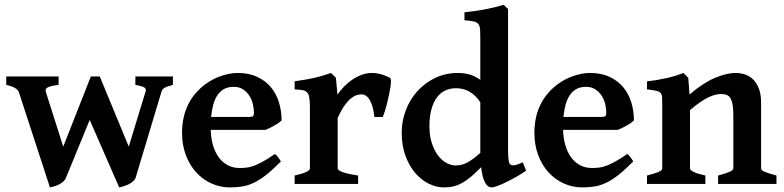

<svg xmlns="http://www.w3.org/2000/svg" viewBox="-20 -777 3311 811"><path d="M710.4 -418.5Q696.8 -415 688.2 -411.9Q679.7 -408.7 674.3 -405.5Q668.9 -402.3 666.3 -398.2Q663.6 -394 661.6 -388.2L553.7 -28.8Q550.8 -18.1 541.7 -10.5Q532.7 -2.9 521.7 2.2Q510.7 7.3 500.2 10.3Q489.7 13.2 483.4 14.6L358.9 -270.5L259.8 -28.8Q255.9 -17.6 247.1 -10Q238.3 -2.4 228 2.7Q217.8 7.8 207.5 10.5Q197.3 13.2 190.9 14.6L59.6 -388.2Q56.6 -397 43.7 -405Q30.8 -413.1 6.3 -418.5V-454.1H227.5V-418.5Q206.5 -416 194.8 -412.8Q183.1 -409.7 178 -405.5Q172.9 -401.4 172.6 -397Q172.4 -392.6 173.8 -388.2L247.1 -157.7L363.8 -454.1H401.4L523.9 -157.7L594.2 -388.2Q596.2 -393.6 595.9 -397.9Q595.7 -402.3 591.6 -406Q587.4 -409.7 577.9 -412.6Q568.4 -415.5 551.8 -418.5V-454.1H710.4Z M966.8 -410.2Q943.8 -410.2 927.2 -401.4Q910.6 -392.6 899.2 -376Q887.7 -359.4 881.1 -335.9Q874.5 -312.5 871.6 -283.2H1034.2Q1045.4 -283.2 1049.1 -286.9Q1052.7 -290.5 1052.7 -300.8Q1052.7 -315.4 1048.8 -334.2Q1044.9 -353 1034.9 -369.9Q1024.9 -386.7 1008.3 -398.4Q991.7 -410.2 966.8 -410.2ZM1169.4 -268.6Q1165 -263.7 1156.7 -257.8Q1148.4 -252 1138.7 -246.6Q1128.9 -241.2 1118.9 -236.3Q1108.9 -231.4 1101.1 -228.5H870.1Q871.1 -193.4 879.6 -163.8Q888.2 -134.3 903.8 -112.8Q919.4 -91.3 941.7 -79.3Q963.9 -67.4 992.7 -67.4Q1007.8 -67.4 1022.2 -69.1Q1036.6 -70.8 1053.5 -77.1Q1070.3 -83.5 1091.3 -95Q1112.3 -106.4 1141.1 -126.5Q1144 -125 1148.2 -120.6Q1152.3 -116.2 1156 -111.1Q1159.7 -106 1162.6 -101.6Q1165.5 -97.2 1166.5 -95.2Q1132.8 -61 1106 -39.6Q1079.1 -18.1 1054.4 -6.1Q1029.8 5.9 1005.4 10.3Q981 14.6 951.7 14.6Q910.2 14.6 873.3 -2Q836.4 -18.6 808.8 -48.8Q781.2 -79.1 765.1 -121.6Q749 -164.1 749 -215.8Q749 -282.2 774.2 -334.2Q799.3 -386.2 849.6 -422.9Q862.3 -432.1 878.2 -440.7Q894 -449.2 911.4 -455.3Q928.7 -461.4 947.3 -465.1Q965.8 -468.8 984.4 -468.8Q1032.2 -468.8 1067.1 -452.1Q1102.1 -435.5 1124.8 -408Q1147.5 -380.4 1158.4 -344.2Q1169.4 -308.1 1169.4 -268.6Z M1628.4 -447.3Q1631.3 -445.3 1631.3 -434.8Q1631.3 -424.3 1629.2 -409.2Q1627 -394 1623 -375.5Q1619.1 -356.9 1614.7 -339.4Q1610.4 -321.8 1605.5 -306.6Q1600.6 -291.5 1596.7 -282.7H1561Q1559.6 -302.2 1555.2 -319.8Q1550.8 -337.4 1544.2 -350.3Q1537.6 -363.3 1528.1 -370.8Q1518.6 -378.4 1506.8 -378.4Q1497.1 -378.4 1485.6 -374.8Q1474.1 -371.1 1461.4 -360.6Q1448.7 -350.1 1434.8 -330.6Q1420.9 -311 1406.2 -278.8V-65.4Q1406.2 -58.1 1426.5 -50.3Q1446.8 -42.5 1492.7 -35.6V0H1224.6V-35.6Q1289.1 -50.3 1289.1 -65.4V-324.2Q1289.1 -340.3 1288.1 -351.3Q1287.1 -362.3 1285.6 -369.1Q1284.2 -376 1282 -379.9Q1279.8 -383.8 1277.8 -386.2Q1274.4 -389.6 1270.8 -391.8Q1267.1 -394 1261.5 -395.5Q1255.9 -397 1247.1 -397.7Q1238.3 -398.4 1224.6 -399.4V-433.6Q1251.5 -437.5 1271.2 -440.9Q1291 -444.3 1308.1 -448.2Q1325.2 -452.1 1341.6 -457Q1357.9 -461.9 1378.4 -468.8L1398.9 -448.2L1405.3 -377.4Q1418.5 -396.5 1435.1 -413.1Q1451.7 -429.7 1470.5 -442.1Q1489.3 -454.6 1509.8 -461.7Q1530.3 -468.8 1551.3 -468.8Q1569.8 -468.8 1590.1 -463.1Q1610.4 -457.5 1628.4 -447.3Z M2202.1 -55.7Q2179.7 -40.5 2156.7 -27.8Q2133.8 -15.1 2114 -5.6Q2094.2 3.9 2079.1 9.3Q2064 14.6 2057.1 14.6Q2022 14.6 2012.2 -70.8Q1989.7 -47.9 1970.9 -31.7Q1952.1 -15.6 1934.1 -5.4Q1916 4.9 1897 9.8Q1877.9 14.6 1855.5 14.6Q1822.8 14.6 1790.8 -1.2Q1758.8 -17.1 1733.4 -46.9Q1708 -76.7 1692.4 -119.6Q1676.8 -162.6 1676.8 -216.8Q1676.8 -265.6 1694.1 -311.3Q1711.4 -356.9 1742.9 -391.8Q1774.4 -426.8 1818.1 -447.8Q1861.8 -468.8 1914.1 -468.8Q1937 -468.8 1959.7 -463.4Q1982.4 -458 2008.8 -439.9V-607.4Q2008.8 -634.3 2008.1 -650.1Q2007.3 -666 2001.2 -674.6Q1995.1 -683.1 1981.4 -686.3Q1967.8 -689.5 1941.9 -691.4V-725.1Q1995.6 -730.5 2038.8 -739.5Q2082 -748.5 2107.4 -756.8L2126 -738.8V-146Q2126 -128.9 2126.7 -117.2Q2127.4 -105.5 2128.7 -98.1Q2129.9 -90.8 2132.1 -86.9Q2134.3 -83 2137.2 -81.1Q2140.1 -79.6 2143.6 -78.9Q2147 -78.1 2152.6 -78.9Q2158.2 -79.6 2166.7 -82.5Q2175.3 -85.4 2188.5 -91.3ZM2008.8 -131.3V-344.7Q1991.2 -373 1965.1 -388.7Q1939 -404.3 1906.2 -404.3Q1881.8 -404.3 1861.3 -395Q1840.8 -385.7 1825.9 -366Q1811 -346.2 1802.5 -315.9Q1793.9 -285.6 1793.9 -243.2Q1793.9 -204.1 1803.7 -173.6Q1813.5 -143.1 1829.1 -121.8Q1844.7 -100.6 1864.7 -89.4Q1884.8 -78.1 1904.8 -78.1Q1931.6 -78.1 1955.8 -91.6Q1980 -105 2008.8 -131.3Z M2455.1 -410.2Q2432.1 -410.2 2415.5 -401.4Q2398.9 -392.6 2387.5 -376Q2376 -359.4 2369.4 -335.9Q2362.8 -312.5 2359.9 -283.2H2522.5Q2533.7 -283.2 2537.4 -286.9Q2541 -290.5 2541 -300.8Q2541 -315.4 2537.1 -334.2Q2533.2 -353 2523.2 -369.9Q2513.2 -386.7 2496.6 -398.4Q2480 -410.2 2455.1 -410.2ZM2657.7 -268.6Q2653.3 -263.7 2645 -257.8Q2636.7 -252 2627 -246.6Q2617.2 -241.2 2607.2 -236.3Q2597.2 -231.4 2589.4 -228.5H2358.4Q2359.4 -193.4 2367.9 -163.8Q2376.5 -134.3 2392.1 -112.8Q2407.7 -91.3 2429.9 -79.3Q2452.1 -67.4 2481 -67.4Q2496.1 -67.4 2510.5 -69.1Q2524.9 -70.8 2541.7 -77.1Q2558.6 -83.5 2579.6 -95Q2600.6 -106.4 2629.4 -126.5Q2632.3 -125 2636.5 -120.6Q2640.6 -116.2 2644.3 -111.1Q2647.9 -106 2650.9 -101.6Q2653.8 -97.2 2654.8 -95.2Q2621.1 -61 2594.2 -39.6Q2567.4 -18.1 2542.7 -6.1Q2518.1 5.9 2493.7 10.3Q2469.2 14.6 2439.9 14.6Q2398.4 14.6 2361.6 -2Q2324.7 -18.6 2297.1 -48.8Q2269.5 -79.1 2253.4 -121.6Q2237.3 -164.1 2237.3 -215.8Q2237.3 -282.2 2262.5 -334.2Q2287.6 -386.2 2337.9 -422.9Q2350.6 -432.1 2366.5 -440.7Q2382.3 -449.2 2399.7 -455.3Q2417 -461.4 2435.5 -465.1Q2454.1 -468.8 2472.7 -468.8Q2520.5 -468.8 2555.4 -452.1Q2590.3 -435.5 2613 -408Q2635.7 -380.4 2646.7 -344.2Q2657.7 -308.1 2657.7 -268.6Z M3013.2 0V-35.6Q3048.3 -44.9 3063 -51.8Q3077.6 -58.6 3077.6 -65.4V-287.1Q3077.6 -314 3075 -331.8Q3072.3 -349.6 3066.4 -360.4Q3060.5 -371.1 3050.8 -375.5Q3041 -379.9 3026.4 -379.9Q3014.6 -379.9 3001.5 -376.7Q2988.3 -373.5 2972.4 -366Q2956.5 -358.4 2937.3 -345.2Q2918 -332 2894.5 -312V-65.4Q2894.5 -58.1 2911.1 -50.3Q2927.7 -42.5 2959.5 -35.6V0H2712.9V-35.6Q2745.1 -43.9 2761.2 -50.5Q2777.3 -57.1 2777.3 -65.4V-336.4Q2777.3 -355.5 2776.6 -366.7Q2775.9 -377.9 2770 -384.3Q2764.2 -390.6 2751 -393.6Q2737.8 -396.5 2712.9 -399.4V-433.6Q2736.3 -436 2756.6 -439.5Q2776.9 -442.9 2795.4 -447Q2814 -451.2 2831.5 -456.5Q2849.1 -461.9 2866.7 -468.8L2887.2 -448.2L2892.6 -377.9Q2949.7 -426.8 2999.3 -447.8Q3048.8 -468.8 3086.9 -468.8Q3107.9 -468.8 3127.4 -462.2Q3147 -455.6 3161.9 -440.7Q3176.8 -425.8 3185.8 -401.9Q3194.8 -377.9 3194.8 -343.8V-65.4Q3194.8 -62 3197.8 -58.8Q3200.7 -55.7 3208 -52.2Q3215.3 -48.8 3228 -44.7Q3240.7 -40.5 3259.8 -35.6V0Z"/></svg>

Font: Gentium Basic
Style: Bold
Weight: 700
Designer: J. Victor Gaultney and Annie Olsen
Foundry: SIL International
Version: Version 1.100